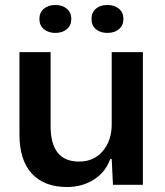

<svg xmlns="http://www.w3.org/2000/svg" viewBox="-20 -741 660 770"><path d="M249 9Q157 9 107.5 -45Q58 -99 58 -202V-532H183V-235Q183 -93 297 -93Q357 -93 392.5 -135.5Q428 -178 428 -242V-532H553V0H433L428 -103H422Q403 -50 356 -20.5Q309 9 249 9ZM411 -609Q382 -609 364.5 -624Q347 -639 347 -665Q347 -691 364.5 -706Q382 -721 411 -721Q439 -721 457 -706Q475 -691 475 -665Q475 -639 457 -624Q439 -609 411 -609ZM248 -624Q230 -609 202 -609Q174 -609 156 -624Q138 -639 138 -665Q138 -691 156 -706Q174 -721 202 -721Q230 -721 248 -706Q266 -691 266 -665Q266 -639 248 -624Z"/></svg>

Font: Mona Sans SemiBold
Style: Regular
Weight: 600
Designer: Deni Anggara
Foundry: GitHub
Version: Version 2.000;Glyphs 3.2.3 (3260)